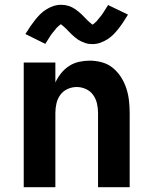

<svg xmlns="http://www.w3.org/2000/svg" viewBox="-20 -781 640 801"><path d="M79 0V-520H211V-437Q221 -458 235 -475.5Q249 -493 268 -505.5Q287 -518 309.5 -523Q332 -528 354 -528Q380 -528 405.5 -521Q431 -514 451 -497.5Q471 -481 485 -459Q499 -437 507 -412.5Q515 -388 518 -362Q521 -336 521 -310V0H389V-310Q389 -330 384.5 -349.5Q380 -369 368.5 -385Q357 -401 338.5 -409.5Q320 -418 300 -418Q280 -418 261.5 -409.5Q243 -401 231.5 -385Q220 -369 215.5 -349.5Q211 -330 211 -310V0ZM366 -597Q357 -597 350 -598Q343 -599 334.5 -602Q326 -605 318.5 -608.5Q311 -612 305 -616Q299 -620 292 -626Q285 -632 279.5 -637Q274 -642 268.5 -648Q263 -654 256.5 -660.5Q250 -667 245 -671Q240 -675 234 -680Q231 -678 225 -673Q219 -668 216 -664.5Q213 -661 210 -657Q207 -653 203 -648.5Q199 -644 195 -638.5Q191 -633 187 -626.5Q183 -620 178.5 -613Q174 -606 169 -598L86 -639Q97 -657 107 -671.5Q117 -686 127 -698.5Q137 -711 147.5 -721.5Q158 -732 172 -741Q186 -750 202 -755.5Q218 -761 234 -761Q243 -761 250 -760Q257 -759 265.5 -756.5Q274 -754 281.5 -750Q289 -746 295 -742Q301 -738 308 -732Q315 -726 320.5 -721Q326 -716 331.5 -710Q337 -704 343.5 -697.5Q350 -691 355 -687Q360 -683 366 -678Q369 -680 375 -685Q381 -690 384 -693.5Q387 -697 390 -701Q393 -705 397 -709.5Q401 -714 405 -719.5Q409 -725 413 -731.5Q417 -738 421.5 -745Q426 -752 431 -760L514 -720Q503 -702 493 -687Q483 -672 473 -659.5Q463 -647 452.5 -636.5Q442 -626 428 -617Q414 -608 398 -602.5Q382 -597 366 -597Z"/></svg>

Font: Iosevka Aile Extrabold
Style: Regular
Weight: 800
Designer: Belleve Invis
Foundry: Belleve Invis
Version: Version 27.3.5; ttfautohint (v1.8.4)